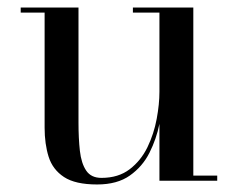

<svg xmlns="http://www.w3.org/2000/svg" viewBox="-20 -480 632 510"><path d="M493.5 -13.5H557V0H403.5V-151Q395.5 -111 377 -74.2Q358.5 -37.5 325 -13.8Q291.5 10 238 10Q180 10 150 -9.8Q120 -29.5 109.2 -63.5Q98.5 -97.5 98.5 -141V-446.5H35V-460H188.5V-154.5Q188.5 -112.5 192.2 -79.2Q196 -46 209 -26.8Q222 -7.5 249.5 -7.5Q294.5 -7.5 324.5 -30.5Q354.5 -53.5 371.8 -89.2Q389 -125 396.2 -164.2Q403.5 -203.5 403.5 -236V-446.5H333V-460H493.5Z"/></svg>

Font: Bodoni Moda 16pt
Style: Regular
Weight: 400
Version: Version 2.3